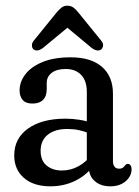

<svg xmlns="http://www.w3.org/2000/svg" viewBox="-20 -646 488 676"><path d="M292.7 -57.8V-70.6L285.7 -74V-322.3Q285.7 -361.5 265.7 -382.3Q245.7 -403.1 211.3 -403.1Q179.3 -403.1 161.9 -389.4Q144.5 -375.8 144.5 -354V-332.3Q144.5 -307.4 131.7 -294.4Q118.9 -281.4 94.5 -281.4Q70.7 -281.4 59.8 -294.1Q49 -306.8 49 -327.4Q49 -358.1 69.5 -384.7Q90 -411.3 130.1 -427.8Q170.2 -444.2 228.8 -444.2Q300.7 -444.2 339.2 -410.5Q377.7 -376.8 377.7 -316V-79.1Q377.7 -67.2 382.8 -59.7Q387.8 -52.1 399.8 -52.1Q406.7 -52.1 411.2 -54.7Q415.6 -57.2 418.9 -62.2Q421.1 -64.9 423.6 -66.9Q426.1 -68.9 429.8 -68.9Q436.2 -68.9 439.8 -63.6Q443.3 -58.2 443.3 -49.9Q443.3 -34.8 434.4 -21.1Q425.4 -7.4 408.7 1.3Q392 10 368.8 10Q334.3 10 313.5 -8.5Q292.7 -26.9 292.7 -57.8ZM30.1 -99Q30.1 -158.8 78.9 -193.5Q127.7 -228.2 210.9 -228.2Q234.9 -228.2 260 -224.2Q285 -220.2 303.2 -213.1L294.9 -176.4Q277 -183.7 257.9 -187.8Q238.8 -191.9 216.6 -191.9Q173.5 -191.9 148.3 -171.8Q123 -151.6 123 -115.2Q123 -80.6 144.1 -63.2Q165.2 -45.7 197.9 -45.7Q229.2 -45.7 256.2 -60.6Q283.2 -75.4 302 -101.1L312.7 -68.6Q288.8 -31.8 247.7 -10.9Q206.7 10 157.3 10Q98.3 10 64.2 -19.6Q30.1 -49.2 30.1 -99ZM234.7 -562.8H199.8L303 -477.1Q313 -469.6 321.9 -468.5Q330.7 -467.4 337 -472.7Q342.2 -477.6 343 -486Q343.7 -494.3 335.8 -503.5L256.6 -601.1Q247.3 -612.9 238.5 -619.4Q229.7 -625.9 216.7 -625.9Q205 -625.9 196.6 -619.3Q188.1 -612.6 178.5 -601.1L99.4 -503.5Q92 -494.6 92.4 -486Q92.8 -477.3 97.5 -472.7Q104.1 -467.4 112.5 -468.5Q120.9 -469.6 131.2 -477.1Z"/></svg>

Font: Fraunces 144pt S100 Black
Style: Regular
Weight: 900
Version: Version 1.000